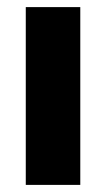

<svg xmlns="http://www.w3.org/2000/svg" viewBox="-20 -520 298 540"><path d="M52.5 0V-500H205.8V0Z"/></svg>

Font: Funnel Display ExtraBold
Style: Regular
Weight: 800
Designer: NORD ID, Kristian Moeller
Foundry: Dicotype
Version: Version 1.000